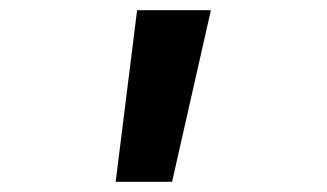

<svg xmlns="http://www.w3.org/2000/svg" viewBox="-20 -835 640 376"><path d="M248.5 -815H393L317 -479H206.5Z"/></svg>

Font: JuliaMono Medium
Style: Regular
Weight: 500
Monospace: yes
Designer: cormullion
Foundry: corm
Version: Version 0.054; ttfautohint (v1.8.4)